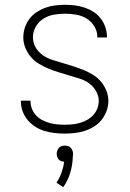

<svg xmlns="http://www.w3.org/2000/svg" viewBox="-20 -548 540 799"><path d="M249 8Q228 8 207 5.5Q186 3 165.5 -3Q145 -9 127 -20.5Q109 -32 95.5 -48Q82 -64 74.5 -84Q67 -104 67 -125Q67 -126 67 -127Q67 -128 67 -129H107Q107 -128 107 -127.5Q107 -127 107 -127Q107 -110 113 -95Q119 -80 130 -68Q141 -56 155.5 -48.5Q170 -41 185.5 -36.5Q201 -32 217 -30.5Q233 -29 249 -29Q265 -29 281 -30.5Q297 -32 312.5 -36.5Q328 -41 342.5 -49Q357 -57 368 -69Q379 -81 385 -96.5Q391 -112 391 -128Q391 -150 379 -170Q367 -190 349 -202.5Q331 -215 309.5 -221.5Q288 -228 266.5 -234.5Q245 -241 223.5 -247.5Q202 -254 181.5 -262.5Q161 -271 142 -282.5Q123 -294 108.5 -311Q94 -328 85.5 -349Q77 -370 77 -392Q77 -413 83.5 -433Q90 -453 102.5 -469.5Q115 -486 132.5 -497.5Q150 -509 169.5 -516Q189 -523 209.5 -525.5Q230 -528 251 -528Q272 -528 292 -525.5Q312 -523 331.5 -516.5Q351 -510 368.5 -499Q386 -488 398.5 -472Q411 -456 418 -436Q425 -416 425 -396Q425 -395 425 -394Q425 -393 425 -392H385Q385 -393 385 -393.5Q385 -394 385 -395Q385 -418 372.5 -438.5Q360 -459 340 -471Q320 -483 297 -487Q274 -491 251 -491Q228 -491 204.5 -487Q181 -483 161 -470.5Q141 -458 129 -437Q117 -416 117 -393Q117 -370 128.5 -350.5Q140 -331 158.5 -318Q177 -305 198.5 -298.5Q220 -292 241.5 -285.5Q263 -279 284 -272.5Q305 -266 326 -257.5Q347 -249 366 -237.5Q385 -226 399.5 -209Q414 -192 422.5 -171Q431 -150 431 -128Q431 -107 423.5 -86.5Q416 -66 403 -49.5Q390 -33 371.5 -21.5Q353 -10 333 -3.5Q313 3 291.5 5.5Q270 8 249 8ZM243 231 215 212Q228 193 236 170.5Q244 148 247 125Q241 125 234.5 122.5Q228 120 224 115.5Q220 111 218 104.5Q216 98 216 92Q216 85 218.5 78.5Q221 72 225.5 67Q230 62 236.5 60Q243 58 250 58Q257 58 263.5 60Q270 62 274.5 67Q279 72 281.5 78.5Q284 85 284 92V94L283 105Q282 138 272.5 170.5Q263 203 243 231Z"/></svg>

Font: Zed Sans Extralight
Style: Regular
Weight: 200
Designer: Belleve Invis
Foundry: Belleve Invis
Version: Version 1.0.0; ttfautohint (v1.8.4)